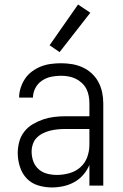

<svg xmlns="http://www.w3.org/2000/svg" viewBox="-20 -816 540 844"><path d="M208 8Q177 8 147.5 -1Q118 -10 97.5 -31.5Q77 -53 67.5 -83Q58 -113 58 -143Q58 -168 64.5 -192.5Q71 -217 86.5 -237Q102 -257 124 -270Q146 -283 169.5 -291Q193 -299 218 -302Q243 -305 268 -305H373V-362Q373 -378 370 -394.5Q367 -411 359.5 -425.5Q352 -440 339.5 -451.5Q327 -463 312.5 -470Q298 -477 281.5 -480Q265 -483 248 -483Q226 -483 204.5 -478.5Q183 -474 164.5 -461.5Q146 -449 135.5 -429Q125 -409 125 -387H64Q64 -409 71 -430.5Q78 -452 90.5 -470.5Q103 -489 121.5 -502.5Q140 -516 160.5 -524Q181 -532 203.5 -535Q226 -538 248 -538Q273 -538 297 -534Q321 -530 343 -520Q365 -510 383 -493.5Q401 -477 412.5 -455.5Q424 -434 429 -410Q434 -386 434 -362V0H373V-91Q363 -67 346 -47.5Q329 -28 306.5 -15.5Q284 -3 258.5 2.5Q233 8 208 8ZM230 -47Q257 -47 284.5 -54.5Q312 -62 333 -80.5Q354 -99 363.5 -125.5Q373 -152 373 -180V-249H268Q251 -249 234.5 -247.5Q218 -246 201.5 -242Q185 -238 169.5 -230.5Q154 -223 142 -211Q130 -199 124.5 -182.5Q119 -166 119 -149Q119 -127 126.5 -106.5Q134 -86 150 -72Q166 -58 187 -52.5Q208 -47 230 -47ZM242 -587 198 -617 323 -796 377 -760Z"/></svg>

Font: Iosevka Term Light
Style: Regular
Weight: 300
Monospace: yes
Designer: Belleve Invis
Foundry: Belleve Invis
Version: Version 9.0.1; ttfautohint (v1.8.3)